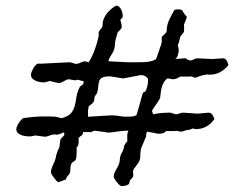

<svg xmlns="http://www.w3.org/2000/svg" viewBox="-20 -693 843 666"><path d="M374.5 -79.6Q374.5 -87.4 377.4 -94Q380.4 -100.6 384 -106.7Q387.7 -112.8 390.9 -119.4Q394 -126 395 -133.3Q395.5 -141.1 396.2 -145.5Q397 -149.9 397.9 -152.8Q398.9 -155.8 400.1 -158Q401.4 -160.2 402.3 -163.1Q403.8 -165 405.5 -168.2Q407.2 -171.4 408.7 -176.8Q409.7 -181.2 410.2 -183.8Q410.6 -186.5 411.6 -189Q412.6 -191.4 414.8 -194.6Q417 -197.8 421.9 -203.6Q421.4 -207 421.4 -209.5Q421.4 -211.9 421.4 -214.4Q421.4 -217.8 421.4 -221.2Q421.4 -224.6 421.9 -230Q421.9 -231.9 423.6 -234.4Q425.3 -236.8 425.3 -239.3H424.3Q423.8 -239.3 423.1 -239.5Q422.4 -239.7 421.4 -239.7Q414.1 -239.7 397.9 -238Q381.8 -236.3 357.9 -232.9L311.5 -239.3Q299.3 -239.3 299.3 -234.9H268.1Q268.1 -226.1 261.7 -222.2Q259.3 -221.2 257.1 -218.3Q254.9 -215.3 252.4 -215.3Q252.4 -211.4 252.7 -208.7Q252.9 -206.1 252.9 -203.6Q252.9 -193.4 251.2 -189Q249.5 -184.6 246.1 -182.6Q246.1 -167 245.6 -156Q245.1 -145 242.7 -139.2Q242.2 -137.2 236.8 -133.3Q231.4 -129.4 229.5 -128.4Q225.6 -122.1 224.9 -117.4Q224.1 -112.8 224.1 -106.4Q224.1 -99.6 223.6 -98.1Q222.2 -91.3 220 -88.6Q217.8 -85.9 215.8 -84Q213.9 -82 212.2 -79.6Q210.4 -77.1 209 -70.8L183.1 -61Q180.2 -61 175.8 -65.9Q171.4 -70.8 167 -76.7Q162.6 -82.5 159.7 -87.6Q156.7 -92.8 156.7 -93.8Q156.7 -101.6 158.7 -107.7Q160.6 -113.8 163.3 -119.6Q166 -125.5 168.7 -131.3Q171.4 -137.2 172.9 -144.5Q173.8 -146.5 174.3 -151.9Q174.8 -157.2 177.2 -159.7Q177.7 -166.5 181.4 -172.6Q185.1 -178.7 187 -187.5Q187 -188.5 187.3 -191.7Q187.5 -194.8 188 -198.5Q188.5 -202.1 189 -205.3Q189.5 -208.5 189.5 -209.5Q190.4 -211.4 196.3 -216.8Q202.1 -222.2 203.1 -225.6Q203.1 -227.5 202.9 -230.7Q202.6 -233.9 200.7 -233.9Q192.4 -229.5 185.1 -227.5Q177.7 -225.6 177.2 -225.6Q174.8 -226.6 173.1 -226.6Q171.4 -226.6 169.4 -226.6Q164.1 -226.6 159.9 -225.3Q155.8 -224.1 151.9 -222.7Q147.9 -221.2 143.8 -220Q139.6 -218.8 134.8 -218.8L102.5 -223.1Q92.8 -221.2 89.6 -220.5Q86.4 -219.7 84 -219.7Q77.6 -219.7 69.6 -220.7Q61.5 -221.7 54.2 -224.4Q46.9 -227.1 41.7 -231.9Q36.6 -236.8 36.6 -245.1Q36.6 -249 39.1 -254.9Q41.5 -260.7 45.2 -266.4Q48.8 -272 53 -276.6Q57.1 -281.2 60.5 -283.2Q84.5 -286.6 100.3 -287.8Q116.2 -289.1 130.4 -289.1Q141.6 -289.1 152.1 -289.1Q162.6 -289.1 173.8 -288.1Q185.5 -284.7 189.7 -283.9Q193.8 -283.2 194.8 -283.2Q216.8 -289.6 226.1 -300.3Q235.4 -311 239 -325Q242.7 -338.9 244.9 -355Q247.1 -371.1 255.4 -388.7Q256.8 -392.6 259.5 -394.3Q262.2 -396 264.4 -397.7Q266.6 -399.4 268.3 -401.6Q270 -403.8 270 -408.7Q269.5 -409.2 269.5 -410.2Q269 -411.1 269 -412.1Q265.6 -412.1 263.9 -412.4Q262.2 -412.6 260.5 -413.3Q258.8 -414.1 256.3 -414.8Q253.9 -415.5 249.5 -416.5Q246.6 -415.5 244.1 -415Q241.7 -414.6 237.8 -414.6L219.2 -418Q214.8 -418 210.4 -416Q206.1 -414.1 201.7 -411.4Q197.3 -408.7 192.6 -406.7Q188 -404.8 183.1 -404.8L152.3 -412.1Q142.6 -409.7 139.4 -408.4Q136.2 -407.2 133.8 -407.2Q127.4 -407.2 119.4 -408.4Q111.3 -409.7 104.2 -412.6Q97.2 -415.5 92.3 -420.7Q87.4 -425.8 87.4 -434.1Q87.4 -438 89.6 -443.6Q91.8 -449.2 95 -455.1Q98.1 -460.9 102.3 -465.6Q106.4 -470.2 110.4 -472.2H124L223.6 -477.1L242.7 -471.2Q250 -471.2 257.3 -474.9Q264.6 -478.5 273.4 -480.5Q275.9 -480.5 280.8 -478.8Q285.6 -477.1 286.6 -477.1Q287.1 -477.5 288.1 -478Q289.6 -479.5 289.6 -480.5Q300.8 -499 309.3 -522.5Q317.9 -545.9 322.3 -567.9V-580.6Q322.3 -582.5 324.7 -585.7Q327.1 -588.9 328.1 -591.3Q332.5 -595.2 334.2 -598.6Q335.9 -602.1 335.9 -607.4Q335.9 -618.2 339.8 -627.7Q343.8 -637.2 350.1 -645.5Q356.4 -653.8 364.7 -660.9Q373 -668 382.3 -673.3Q389.2 -673.3 393.8 -668.9Q398.4 -664.6 401.1 -658.4Q403.8 -652.3 404.8 -646.5Q405.8 -640.6 405.8 -637.7Q405.8 -631.3 401.6 -628.7Q397.5 -626 397.5 -622.6Q399.4 -618.7 400.6 -612.1Q401.9 -605.5 402.3 -603Q402.3 -598.1 400.9 -595.2Q399.4 -592.3 397.2 -589.8Q395 -587.4 392.6 -585.4Q390.1 -583.5 388.2 -580.6Q387.7 -579.1 386.2 -574.2Q384.8 -569.3 383.1 -563.2Q381.3 -557.1 380.1 -551.3Q378.9 -545.4 378.9 -543Q378.9 -530.8 376.2 -522.7Q373.5 -514.6 369.6 -508.1Q365.7 -501.5 361.8 -495.4Q357.9 -489.3 356 -480.5L421.9 -477.1H458.5Q466.8 -477.1 475.8 -477.3Q484.9 -477.5 493.4 -478.8Q502 -480 509.3 -482.2Q516.6 -484.4 521.5 -488.3Q521.5 -488.8 524.7 -497.3Q527.8 -505.9 531.5 -516.6Q535.2 -527.3 538.3 -536.9Q541.5 -546.4 541 -548.3V-563.5Q542 -566.4 544.7 -568.8Q547.4 -571.3 550.3 -573.7Q553.2 -576.2 555.7 -579.1Q558.1 -582 558.1 -585.4Q558.1 -597.2 560.8 -607.2Q563.5 -617.2 567.6 -626Q571.8 -634.8 576.4 -642.8Q581.1 -650.9 585 -658.7Q588.4 -659.7 591.3 -660.2Q594.2 -660.6 596.7 -660.6Q603.5 -660.6 608.2 -659.2Q612.8 -657.7 612.8 -656.2Q616.7 -647.9 621.1 -642.8Q625.5 -637.7 627.9 -635.3Q627.9 -632.8 626.5 -628.4Q625 -624 623 -619.6Q621.1 -615.2 619.6 -611.6Q618.2 -607.9 618.2 -607.4Q618.7 -601.6 618.7 -597.7Q618.7 -593.8 618.7 -591.3Q618.7 -585.9 617.9 -583.5Q617.2 -581.1 616 -579.1Q614.7 -577.1 612.8 -575.2Q610.8 -573.2 607.9 -569.3Q605.5 -566.4 604.7 -563.5Q604 -560.5 603.3 -556.9Q602.5 -553.2 601.3 -548.6Q600.1 -543.9 596.7 -537.1L600.1 -521Q600.1 -517.1 599.4 -512.2Q598.6 -507.3 597.2 -502.4Q595.7 -497.6 593.3 -493.7Q590.8 -489.7 587.4 -488.3L620.6 -490.7Q626 -490.7 629.9 -487.1Q633.8 -483.4 640.6 -483.4Q646 -483.4 652.1 -487.1Q658.2 -490.7 666 -490.7L715.8 -488.3L752.9 -490.7Q762.2 -490.7 766.4 -482.7Q770.5 -474.6 772.5 -467.3Q759.8 -451.7 743.9 -442.9Q728 -434.1 708.5 -434.1Q702.6 -434.1 701.2 -434.1Q699.7 -434.1 699.7 -435.1Q689.9 -433.6 681.2 -431.4Q672.4 -429.2 670.4 -428.2Q668.5 -427.2 664.8 -425.5Q661.1 -423.8 655.8 -423.8Q650.4 -423.8 646 -428.2Q638.2 -427.2 635.5 -427.2Q632.8 -427.2 630.9 -427.2Q618.2 -427.2 613.5 -427.2Q608.9 -427.2 607.9 -428.2Q597.7 -422.9 591.8 -420.4Q585.9 -418 578.1 -418Q569.3 -420.4 565.4 -420.7Q561.5 -420.9 559.6 -420.9Q551.3 -413.1 547.1 -405.3Q543 -397.5 540.8 -389.2Q538.6 -380.9 537.8 -372.1Q537.1 -363.3 535.2 -353Q533.2 -348.1 528.6 -341.3Q523.9 -334.5 519.3 -327.6Q514.6 -320.8 511 -315.2Q507.3 -309.6 507.3 -307.6Q508.3 -304.2 509.5 -300.8Q510.7 -297.4 511.7 -296.4Q516.6 -297.9 524.4 -299.1Q532.2 -300.3 540.8 -301Q549.3 -301.8 557.4 -302Q565.4 -302.2 571.3 -302.2L590.3 -296.4Q595.7 -296.4 602.1 -299.3Q608.4 -302.2 616.2 -302.2L666 -298.8L703.1 -302.2Q712.4 -302.2 717 -294.4Q721.7 -286.6 723.6 -279.8Q699.2 -245.1 658.7 -245.1Q656.2 -245.1 653.1 -246.3Q649.9 -247.6 649.4 -247.6Q648.4 -247.6 643.1 -245.1Q637.7 -242.7 635.7 -242.7Q631.8 -242.7 627.7 -241.5Q623.5 -240.2 619.6 -239.3Q612.8 -236.3 607.9 -236.3Q603.5 -236.8 600.1 -237.8Q597.2 -238.3 594.2 -238.8Q591.3 -239.3 590.3 -239.3Q587.9 -238.3 585.4 -238.3Q583 -238.3 580.6 -238.3Q565.4 -238.3 562 -238.3Q558.6 -238.3 558.1 -239.3Q549.3 -231.4 542.7 -230.2Q536.1 -229 529.3 -229L491.2 -236.3Q487.8 -233.9 487.3 -229Q486.8 -224.1 486.8 -219.7L471.2 -182.6Q470.2 -180.7 469.2 -176.8Q468.3 -172.9 467.8 -168.9Q467.3 -165 467 -161.4Q466.8 -157.7 466.8 -156.2Q466.8 -146.5 465.3 -140.6Q463.9 -134.8 460.9 -129.9Q458 -125 453.9 -119.9Q449.7 -114.7 443.8 -106.4Q441.4 -100.6 441.4 -98.6Q441.4 -93.3 441.9 -90.8Q442.4 -88.4 442.4 -85.9Q442.4 -84 441.9 -82.5Q441.4 -81.1 441.4 -80.1Q440.4 -78.1 436.8 -73.7Q433.1 -69.3 431.2 -68.4Q430.7 -65.9 429.2 -61.5Q427.7 -57.1 427.7 -54.7Q421.4 -50.8 415.3 -49.1Q409.2 -47.4 401.9 -47.4Q398.9 -47.4 394.3 -51.5Q389.6 -55.7 385.3 -61Q380.9 -66.4 377.7 -71.8Q374.5 -77.1 374.5 -79.6ZM361.8 -428.2Q348.1 -428.2 340.3 -426Q332.5 -423.8 328.1 -418.7Q323.7 -413.6 322.3 -405.5Q320.8 -397.5 319.8 -385.3Q318.8 -372.6 313.7 -365.7Q308.6 -358.9 308.6 -358.4Q308.6 -357.9 308.1 -355.5Q307.6 -353 307.1 -350.1Q306.6 -347.2 306.4 -344.7Q306.2 -342.3 306.2 -342.3Q302.2 -335.9 298.8 -333Q295.4 -330.1 292.7 -328.4Q290 -326.7 288.3 -324.2Q286.6 -321.8 286.6 -315.9Q285.2 -314.5 285.2 -302.2V-288.1L368.2 -293Q371.1 -293 380.4 -292.2Q389.6 -291.5 412.6 -288.1Q423.8 -288.1 434.3 -288.6Q444.8 -289.1 452.6 -293Q453.6 -293 456.5 -303.2Q459.5 -313.5 463.1 -326.7Q466.8 -339.8 470.2 -352.3Q473.6 -364.7 475.1 -369.1Q476.6 -372.1 477.5 -372.8Q478.5 -373.5 479.7 -373.8Q481 -374 482.4 -374.5Q483.9 -375 485.4 -377.4Q493.7 -394.5 493.7 -419.9Q486.3 -428.2 480.7 -430.4Q475.1 -432.6 468.3 -432.6L407.7 -420.9Z"/></svg>

Font: IM FELL English SC
Style: Regular
Weight: 400
Designer: Igino Marini
Foundry: Igino Marini
Version: 3.00